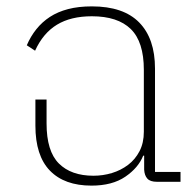

<svg xmlns="http://www.w3.org/2000/svg" viewBox="-20 -570 606 602"><path d="M267 12Q182 12 136.5 -35Q91 -82 91 -176V-258H126V-183Q126 -96 164.5 -57.5Q203 -19 273 -19Q303 -19 331 -27.5Q359 -36 381.5 -53Q404 -70 417.5 -96Q431 -122 431 -157V-351Q431 -439 390 -479Q349 -519 268 -519Q202 -519 158.5 -492.5Q115 -466 90 -411L64 -428Q76 -456 94 -478.5Q112 -501 136.5 -517Q161 -533 193.5 -541.5Q226 -550 268 -550Q367 -550 416.5 -499.5Q466 -449 466 -355V-31H546V0H472Q451 0 442 -10Q433 -20 432 -38V-82H429Q414 -44 373 -16Q332 12 267 12Z"/></svg>

Font: IBM Plex Sans Thai ExtraLight
Style: Regular
Weight: 200
Designer: Mike Abbink, Paul van der Laan, Pieter van Rosmalen, Ben Mitchell, Mark Frömberg
Foundry: Bold Monday
Version: Version 1.1